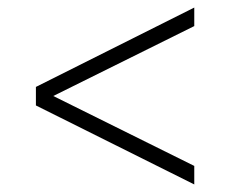

<svg xmlns="http://www.w3.org/2000/svg" viewBox="-20 -574 609 508"><path d="M75 -295V-344L494 -554V-505L121 -320L494 -135V-86Z"/></svg>

Font: Murecho Light
Style: Regular
Weight: 300
Designer: Neil Summerour
Foundry: Positype
Version: Version 1.010; ttfautohint (v1.8.3)